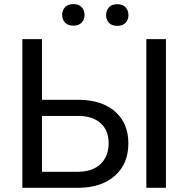

<svg xmlns="http://www.w3.org/2000/svg" viewBox="-20 -898 905 918"><path d="M180.7 -420.9H357.4Q468.8 -419.4 531.2 -363.8Q593.8 -308.1 593.8 -212.4Q593.8 -116.2 530.8 -59.1Q467.8 -2 358.9 0H86.9V-710.9H180.7ZM180.7 -343.8V-76.7H352.1Q421.9 -76.7 460.7 -113.8Q499.5 -150.9 499.5 -213.4Q499.5 -273.4 462.2 -308.1Q424.8 -342.8 356 -343.8ZM773.4 0H679.7V-710.9H773.4ZM277.3 -826.7Q277.3 -848.6 290.8 -863.5Q304.2 -878.4 330.6 -878.4Q356.9 -878.4 370.6 -863.5Q384.3 -848.6 384.3 -826.7Q384.3 -804.7 370.6 -790Q356.9 -775.4 330.6 -775.4Q304.2 -775.4 290.8 -790Q277.3 -804.7 277.3 -826.7ZM487.3 -825.7Q487.3 -847.7 500.7 -862.8Q514.2 -877.9 540.5 -877.9Q566.9 -877.9 580.6 -862.8Q594.2 -847.7 594.2 -825.7Q594.2 -803.7 580.6 -789.1Q566.9 -774.4 540.5 -774.4Q514.2 -774.4 500.7 -789.1Q487.3 -803.7 487.3 -825.7Z"/></svg>

Font: Mardoto
Style: Regular
Weight: 400
Designer: Christian Robertson, Vahan Hovhannisyan
Foundry: Google
Version: Version 1.000